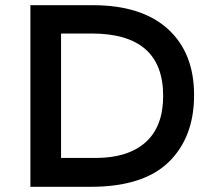

<svg xmlns="http://www.w3.org/2000/svg" viewBox="-20 -719 822 739"><path d="M329 0H97V-699H337Q525 -699 626 -607.5Q727 -516 727 -353Q727 -190 629 -95Q531 0 329 0ZM608 -350Q608 -590 333 -590H215V-111H346Q473 -111 540.5 -171.5Q608 -232 608 -350Z"/></svg>

Font: Montreal
Style: Regular
Weight: 400
Designer: Julieta Ulanovsky, usr_local_share
Foundry: Julieta Ulanovsky, usr_local_share
Version: Version 2.001